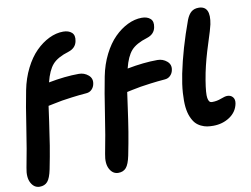

<svg xmlns="http://www.w3.org/2000/svg" viewBox="-96 -901 1630 1246"><g transform="rotate(-10 719.0 -277.5)"><path d="M68.8 205.1Q32.2 205.1 12.2 168Q-7.8 130.9 4.9 68.8Q27.8 -45.9 49.1 -187.5Q70.3 -329.1 89.8 -426.8Q105 -503.9 137.2 -567.9Q169.4 -631.8 210.7 -673.1Q252 -714.4 298.8 -737.1Q345.7 -759.8 392.1 -759.8Q427.7 -759.8 448.2 -741.5Q468.8 -723.1 460.9 -685.1Q452.6 -640.6 403.8 -625Q329.6 -602.5 296.9 -565.4Q264.2 -528.3 245.1 -451.2Q355 -472.2 444.8 -472.2Q480.5 -472.2 507.1 -449.5Q533.7 -426.8 525.9 -391.1Q522 -370.6 507.6 -356Q493.2 -341.3 471.2 -339.8Q421.4 -335.9 375.2 -329.8Q329.1 -323.7 308.8 -320.3Q288.6 -316.9 252.4 -309.3Q216.3 -301.8 215.8 -301.8Q213.4 -285.6 201.7 -200.2Q189.9 -114.7 178.7 -46.1Q167.5 22.5 150.9 105Q139.2 162.1 120.4 183.6Q101.6 205.1 68.8 205.1ZM586.9 205.1Q550.3 205.1 530.3 168Q510.3 130.9 522.9 68.8Q545.9 -45.9 567.1 -187.5Q588.4 -329.1 607.9 -426.8Q623 -503.9 655.3 -567.9Q687.5 -631.8 728.8 -673.1Q770 -714.4 816.9 -737.1Q863.8 -759.8 910.2 -759.8Q945.8 -759.8 966.3 -741.5Q986.8 -723.1 979 -685.1Q970.7 -640.6 921.9 -625Q847.7 -602.5 814.9 -565.4Q782.2 -528.3 763.2 -451.2Q873 -472.2 962.9 -472.2Q998.5 -472.2 1025.1 -449.5Q1051.8 -426.8 1043.9 -391.1Q1040 -370.6 1025.4 -356Q1010.7 -341.3 988.8 -339.8Q939 -335.9 893.1 -329.8Q847.2 -323.7 826.7 -320.3Q806.2 -316.9 770.8 -309.6Q735.4 -302.2 733.9 -301.8Q731.4 -285.6 719.7 -200.2Q708 -114.7 696.8 -46.1Q685.5 22.5 668.9 105Q657.2 162.1 638.4 183.6Q619.6 205.1 586.9 205.1ZM1246.1 11.2Q1224.1 11.2 1205.8 8.3Q1187.5 5.4 1167 -4.4Q1146.5 -14.2 1131.8 -30Q1117.2 -45.9 1105.2 -74Q1093.3 -102.1 1089.1 -139.9Q1085 -177.7 1088.6 -233.2Q1092.3 -288.6 1106 -356.9Q1138.7 -516.1 1204.1 -694.8Q1217.8 -729 1236.6 -744.4Q1255.4 -759.8 1284.2 -759.8Q1365.7 -759.8 1341.8 -640.1Q1336.9 -614.7 1305.7 -518.3Q1274.4 -421.9 1256.8 -336.9Q1246.6 -285.2 1241.9 -248.3Q1237.3 -211.4 1237.5 -191.2Q1237.8 -170.9 1242.4 -159.4Q1247.1 -147.9 1252.7 -145Q1258.3 -142.1 1267.1 -142.1Q1296.9 -142.1 1325.4 -153.1Q1354 -164.1 1368.2 -164.1Q1392.1 -164.1 1405 -148.2Q1418 -132.3 1413.1 -106Q1402.8 -52.2 1355.5 -20.5Q1308.1 11.2 1246.1 11.2Z"/></g></svg>

Font: Shantell Sans Irregular
Style: Bold Italic
Weight: 700
Italic angle: -11.31°
Designer: Stephen Nixon, Anya Danilova, Shantell Martin
Foundry: Arrow Type
Version: Version 1.006;[9816181b4]